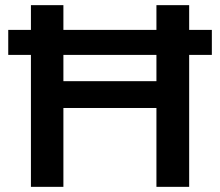

<svg xmlns="http://www.w3.org/2000/svg" viewBox="-20 -725 854 745"><path d="M802 -609V-512H714V0H587V-306H226V0H100V-512H12V-609H100V-705H226V-609H587V-705H714V-609ZM587 -410V-512H226V-410Z"/></svg>

Font: wassup Sans
Style: Bold
Weight: 700
Version: Version 2.001